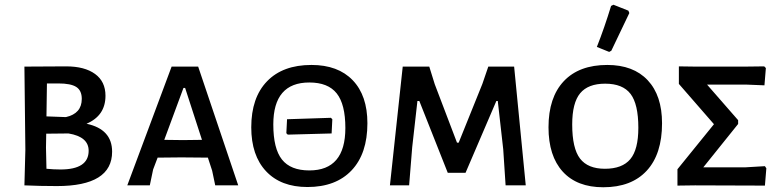

<svg xmlns="http://www.w3.org/2000/svg" viewBox="-20 -782 3297 810"><path d="M345 -260Q453 -237 453 -142Q453 3 220 3Q149 3 83 0L87 -150L83 -501L259 -502Q337 -502 381 -470Q425 -438 425 -378Q425 -294 345 -260ZM325 -365Q325 -400 302 -415Q279 -430 226 -430H178L176 -291L258 -288Q325 -303 325 -365ZM235 -67Q354 -67 354 -146Q354 -205 269 -219L175 -218L174 -159L176 -70Q207 -67 235 -67Z M816 -501 985 0H888L875 -62L857 -117L745 -118L645 -117L626 -67L612 0H517L704 -501ZM752 -191 832 -192 761 -411H754L673 -192Z M1294 -508Q1406 -508 1468 -443.5Q1530 -379 1530 -262Q1530 -134 1463.5 -63.5Q1397 7 1277 7Q1165 7 1102.5 -59.5Q1040 -126 1040 -245Q1040 -370 1106.5 -439Q1173 -508 1294 -508ZM1285 -434Q1133 -434 1133 -257Q1133 -155 1169.5 -109Q1206 -63 1285 -63Q1437 -63 1437 -242Q1437 -342 1400.5 -388Q1364 -434 1285 -434ZM1194 -214 1188 -220 1191 -279 1376 -285 1382 -279 1379 -219Z M2149 -501 2198 0H2113L2103 -152L2080 -356H2074L1944 -53H1869L1749 -356H1741L1719 -161L1706 0H1625L1679 -501H1791L1814 -427L1908 -180H1915L2015 -428L2040 -501Z M2558 -757 2568 -762 2631 -737 2635 -727 2559 -568 2550 -563 2498 -584Q2530 -665 2558 -757ZM2542 -508Q2652 -508 2712.5 -443.5Q2773 -379 2773 -262Q2773 -132 2708.5 -62Q2644 8 2525 8Q2414 8 2354 -58Q2294 -124 2294 -245Q2294 -371 2358.5 -439.5Q2423 -508 2542 -508ZM2533 -429Q2461 -429 2427.5 -388.5Q2394 -348 2394 -257Q2394 -156 2427 -113Q2460 -70 2532 -70Q2605 -70 2639 -110.5Q2673 -151 2673 -243Q2673 -343 2640 -386Q2607 -429 2533 -429Z M3204 -502 3211 -495 3205 -422 3131 -425H2963L3094 -275V-259L2947 -76H3123L3207 -81L3213 -72L3207 1L2912 0L2838 1V-68L2992 -258L2844 -428V-502L2914 -501H3123Z"/></svg>

Font: Alegreya Sans SC Medium
Style: Regular
Weight: 500
Designer: Juan Pablo del Peral
Foundry: Huerta Tipografica
Version: Version 2.001;PS 002.001;hotconv 1.0.88;makeotf.lib2.5.64775